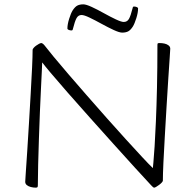

<svg xmlns="http://www.w3.org/2000/svg" viewBox="-20 -850 890 883"><path d="M144 13Q133 13 121.5 10Q110 7 103 1Q96 -5 96 -14Q96 -17 98.5 -54.5Q101 -92 105 -151Q109 -210 113 -279.5Q117 -349 121 -416.5Q125 -484 127.5 -538.5Q130 -593 130 -621Q130 -624 134.5 -629.5Q139 -635 146 -640Q153 -645 159.5 -648.5Q166 -652 170 -652Q173 -652 177.5 -648.5Q182 -645 185 -641Q197 -625 226 -590Q255 -555 294.5 -509Q334 -463 380 -410.5Q426 -358 472 -306Q518 -254 560 -208Q602 -162 634 -127.5Q666 -93 683 -77Q683 -78 685.5 -103.5Q688 -129 691 -176.5Q694 -224 697 -292.5Q700 -361 702 -448.5Q704 -536 704 -642Q704 -649 705.5 -650.5Q707 -652 714 -652Q726 -652 737 -649.5Q748 -647 755.5 -641Q763 -635 763 -626Q763 -623 760.5 -585.5Q758 -548 754 -488.5Q750 -429 746 -360Q742 -291 738 -223.5Q734 -156 731.5 -101.5Q729 -47 729 -19Q729 -16 724 -10.5Q719 -5 711.5 0.5Q704 6 698 9.5Q692 13 689 13Q686 13 682 9Q678 5 674 1Q645 -30 599.5 -80Q554 -130 500 -190Q446 -250 392 -310.5Q338 -371 291 -424.5Q244 -478 213 -515Q182 -552 174 -563Q174 -558 172.5 -526Q171 -494 168.5 -444Q166 -394 163.5 -334Q161 -274 159 -212Q157 -150 155.5 -94Q154 -38 154 3Q154 9 152 11Q150 13 144 13ZM542 -700Q529 -700 503 -712Q477 -724 447 -740.5Q417 -757 392 -769Q367 -781 355 -781Q340 -781 332 -766.5Q324 -752 315 -716Q314 -710 309 -710Q302 -710 296 -712.5Q290 -715 290 -719Q290 -738 298 -763.5Q306 -789 314 -802Q325 -819 336 -824.5Q347 -830 363 -830Q376 -830 402 -818Q428 -806 457.5 -789.5Q487 -773 512.5 -761Q538 -749 549 -749Q565 -749 573 -763Q581 -777 590 -813Q591 -820 596 -820Q603 -820 609 -817.5Q615 -815 615 -811Q615 -792 607 -766.5Q599 -741 591 -728Q580 -711 569 -705.5Q558 -700 542 -700Z"/></svg>

Font: Briem Hand Thin
Style: Regular
Weight: 100
Designer: Gunnlaugur SE Briem, Eben Sorkin
Foundry: Sorkin Type Co.
Version: Version 1.003